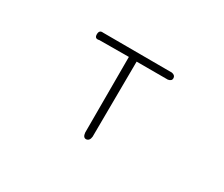

<svg xmlns="http://www.w3.org/2000/svg" viewBox="-94 -773 1188 1017"><g transform="rotate(30 500.0 -264.0)"><path d="M518 -26Q515 1 495 3Q476 4 473 -25V-488L293 -487Q266 -480 266 -507Q266 -534 290 -531L712 -530Q733 -526 734 -509Q735 -491 712 -487H521Z"/></g></svg>

Font: Yomogi
Style: Regular
Weight: 400
Designer: satsuyako
Foundry: satsuyako
Version: Version 3.100